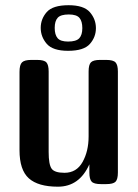

<svg xmlns="http://www.w3.org/2000/svg" viewBox="-20 -700 523 730"><path d="M54.2 -128.9V-426.8Q54.2 -453.6 63.7 -462.9Q73.2 -472.2 99.1 -472.2H121.1Q147.9 -472.2 156.5 -462.6Q165 -453.1 165 -428.2V-122.1Q165 -75.2 176 -59.1Q187 -43 225.1 -43Q271 -43 293.9 -84Q316.9 -125 316.9 -181.2V-428.2Q316.9 -454.1 325.9 -463.1Q335 -472.2 360.8 -472.2H383.8Q410.6 -472.2 419.4 -462.6Q428.2 -453.1 428.2 -428.2V-43.9Q428.2 -18.1 419.2 -9Q410.2 0 383.8 0H363.8Q336.9 0 328.4 -9.5Q319.8 -19 319.8 -43.9V-75.2Q281.7 9.8 200.2 9.8Q125 9.8 89.6 -22Q54.2 -53.7 54.2 -128.9ZM240.7 -680.2Q298.8 -680.2 321.8 -653.6Q344.7 -627 344.7 -593Q344.7 -559.1 321.8 -533Q298.8 -506.8 238.8 -506.8Q180.7 -506.8 157.7 -533.4Q134.8 -560.1 134.8 -594Q134.8 -627.9 157.7 -654.1Q180.7 -680.2 240.7 -680.2ZM238.8 -542Q269.5 -542 281.2 -554.4Q293 -566.9 293 -593Q293 -619.1 282 -632.1Q271 -645 241.7 -645Q210.9 -645 199.5 -632.6Q188 -620.1 188 -594Q188 -567.9 199 -554.9Q210 -542 238.8 -542Z"/></svg>

Font: CMU Sans Serif Demi Condensed
Style: DemiCondensed
Weight: 600
Width: 3
Version: Version 0.7.0